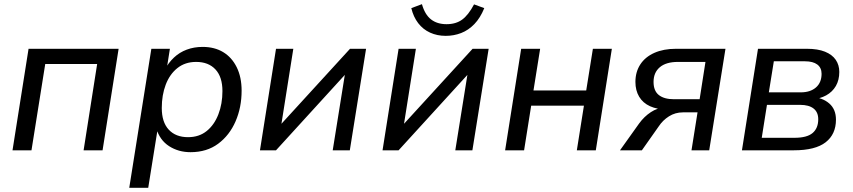

<svg xmlns="http://www.w3.org/2000/svg" viewBox="-20 -721 4091 921"><path d="M40 0 117 -487H549L472 0H381L446 -414H197L131 0Z M600 180 706 -487H795L779 -386H770Q788 -420 814.5 -445Q841 -470 876 -483Q911 -496 952 -496Q1009 -496 1050.5 -471Q1092 -446 1115.5 -398.5Q1139 -351 1139 -286Q1139 -206 1110 -139Q1081 -72 1026.5 -31.5Q972 9 894 9Q836 9 791 -20Q746 -49 729 -107H737L691 180ZM882 -63Q935 -63 971.5 -92.5Q1008 -122 1027.5 -172.5Q1047 -223 1047 -284Q1047 -352 1013.5 -388Q980 -424 921 -424Q868 -424 831 -394.5Q794 -365 775 -315Q756 -265 756 -203Q756 -135 789.5 -99Q823 -63 882 -63Z M1227 0 1304 -487H1387L1324 -89H1295L1659 -487H1736L1658 0H1576L1640 -399H1668L1304 0Z M1815 0 1892 -487H1975L1912 -89H1883L2247 -487H2324L2246 0H2164L2228 -399H2256L1892 0ZM2118 -549Q2077 -549 2043 -564.5Q2009 -580 1986 -610Q1963 -640 1953 -682L2004 -701Q2018 -651 2047.5 -628Q2077 -605 2122 -605Q2167 -605 2197 -627Q2227 -649 2254 -700L2303 -682Q2284 -635 2255.5 -605.5Q2227 -576 2192 -562.5Q2157 -549 2118 -549Z M2403 0 2480 -487H2571L2539 -287H2792L2824 -487H2915L2838 0H2747L2781 -214H2528L2494 0Z M2954 0 3046 -129Q3070 -162 3102 -183Q3134 -204 3164 -204H3182L3181 -195Q3132 -196 3098 -211.5Q3064 -227 3046 -257Q3028 -287 3028 -328Q3028 -376 3051.5 -412Q3075 -448 3119 -467.5Q3163 -487 3223 -487H3460L3382 0H3297L3326 -182H3256Q3219 -182 3189 -163Q3159 -144 3140 -115L3059 0ZM3213 -245H3336L3364 -424H3232Q3175 -424 3145 -398.5Q3115 -373 3115 -328Q3115 -285 3140.5 -265Q3166 -245 3213 -245Z M3539 0 3616 -487H3850Q3903 -487 3937.5 -473Q3972 -459 3989 -434Q4006 -409 4006 -376Q4006 -337 3989.5 -308.5Q3973 -280 3943 -263.5Q3913 -247 3871 -243L3873 -256Q3925 -253 3957.5 -225Q3990 -197 3990 -147Q3990 -77 3940.5 -38.5Q3891 0 3788 0ZM3634 -60H3791Q3851 -60 3878 -83Q3905 -106 3905 -149Q3905 -183 3882.5 -200.5Q3860 -218 3818 -218H3659ZM3668 -278H3821Q3867 -278 3894 -301.5Q3921 -325 3921 -367Q3921 -396 3900.5 -411.5Q3880 -427 3841 -427H3692Z"/></svg>

Font: Nunito Sans 12pt Medium
Style: Italic
Weight: 500
Italic angle: -9°
Designer: Vernon Adams
Foundry: Vernon Adams
Version: Version 3.101;gftools[0.9.27]